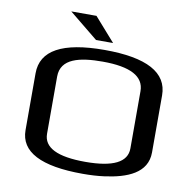

<svg xmlns="http://www.w3.org/2000/svg" viewBox="-90 -921 1028 1021"><g transform="rotate(10 424.5 -410.0)"><path d="M766 -474C766 -597 652 -659 423 -659C196 -659 83 -597 83 -473V-166C83 -49 196 10 423 10C464 10 503 8 539 3C659 -13 766 -54 766 -166ZM424 -596C574 -596 649 -556 649 -476V-167C649 -92 574 -55 425 -55C274 -55 199 -92 199 -167V-476C199 -574 301 -596 424 -596ZM461 -703 349 -830H213L369 -703Z"/></g></svg>

Font: Gamestation Extended
Style: Regular
Weight: 400
Width: 7
Designer: Jonas Hecksher
Foundry: Jonas Hecksher, Playtypeª, e-types AS
Version: Version 1.003